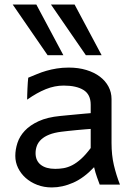

<svg xmlns="http://www.w3.org/2000/svg" viewBox="-20 -801 587 833"><path d="M373.5 -241.7Q364.3 -241.2 347.7 -239.7Q331.1 -238.3 312.5 -236.6Q293.9 -234.9 276.1 -232.9Q258.3 -231 246.6 -229.5Q215.3 -225.6 193.8 -217Q172.4 -208.5 159.2 -196.3Q146 -184.1 140.1 -168.7Q134.3 -153.3 134.3 -136.7Q134.3 -104 156.7 -86.2Q179.2 -68.4 219.7 -68.4Q238.3 -68.4 256.3 -71.5Q274.4 -74.7 293.2 -84.2Q312 -93.8 331.8 -111.6Q351.6 -129.4 373.5 -158.7ZM463.9 -180.7Q463.9 -127.9 474.1 -84.5Q484.4 -41 500.5 0H412.6Q408.2 -11.7 400.9 -32Q393.6 -52.2 388.2 -75.7Q344.7 -29.3 297.9 -8.5Q251 12.2 205.1 12.2Q170.4 12.2 141.4 1Q112.3 -10.3 91.3 -29.1Q70.3 -47.9 58.3 -72.5Q46.4 -97.2 46.4 -124.5Q46.4 -152.3 55.7 -180.9Q64.9 -209.5 87.4 -233.6Q109.9 -257.8 147.5 -275.1Q185.1 -292.5 241.7 -297.9Q254.4 -299.3 273.7 -301Q293 -302.7 312.7 -304.7Q332.5 -306.6 349.4 -308.1Q366.2 -309.6 373.5 -310.1V-346.7Q373.5 -391.1 342.5 -410.4Q311.5 -429.7 256.3 -429.7Q217.3 -429.7 179 -414.3Q140.6 -398.9 97.7 -368.7Q97.7 -376.5 98.1 -389.4Q98.6 -402.3 99.1 -416.3Q99.6 -430.2 100.6 -443.1Q101.6 -456.1 102.5 -463.9Q121.6 -471.7 140.9 -479.7Q160.2 -487.8 181.4 -493.9Q202.6 -500 226.6 -503.9Q250.5 -507.8 278.3 -507.8Q320.3 -507.8 354.7 -497.3Q389.2 -486.8 413.3 -468.5Q437.5 -450.2 450.7 -425.3Q463.9 -400.4 463.9 -371.1ZM303.7 -781.2 420.9 -561.5H352.5L201.2 -781.2ZM137.7 -781.2 254.9 -561.5H186.5L35.2 -781.2Z"/></svg>

Font: Andika Phon
Style: Regular
Weight: 400
Designer: Victor Gaultney, Annie Olsen, Julie Remington, Don Collingsworth, Eric Hays, Becca Hirsbrunner
Foundry: SIL International
Version: Version 5.000